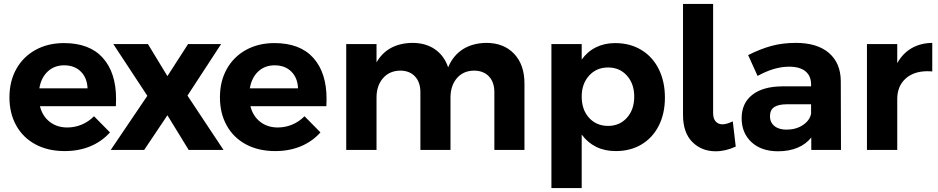

<svg xmlns="http://www.w3.org/2000/svg" viewBox="-20 -762 4768 976"><path d="M570 -259Q570 -235 569 -222H183Q196 -171 233 -142.5Q270 -114 322 -114Q360 -114 395 -128.5Q430 -143 458 -171L539 -89Q498 -43 439.5 -18.5Q381 6 309 6Q224 6 160.5 -28Q97 -62 62.5 -124Q28 -186 28 -267Q28 -349 63 -411.5Q98 -474 161 -508.5Q224 -543 305 -543Q435 -543 502.5 -468Q570 -393 570 -259ZM425 -313Q423 -366 391 -398Q359 -430 306 -430Q256 -430 222.5 -398.5Q189 -367 180 -313Z M556 -538H732L831 -375L936 -538H1104L933 -276L1116 0H939L831 -176L713 0H543L729 -275Z M1640 -259Q1640 -235 1639 -222H1253Q1266 -171 1303 -142.5Q1340 -114 1392 -114Q1430 -114 1465 -128.5Q1500 -143 1528 -171L1609 -89Q1568 -43 1509.5 -18.5Q1451 6 1379 6Q1294 6 1230.5 -28Q1167 -62 1132.5 -124Q1098 -186 1098 -267Q1098 -349 1133 -411.5Q1168 -474 1231 -508.5Q1294 -543 1375 -543Q1505 -543 1572.5 -468Q1640 -393 1640 -259ZM1495 -313Q1493 -366 1461 -398Q1429 -430 1376 -430Q1326 -430 1292.5 -398.5Q1259 -367 1250 -313Z M2646 -338V0H2493V-293Q2493 -345 2465 -374Q2437 -403 2389 -403Q2334 -402 2302 -364Q2270 -326 2270 -266V0H2117V-293Q2117 -344 2089.5 -373.5Q2062 -403 2014 -403Q1959 -402 1926.5 -364Q1894 -326 1894 -266V0H1740V-538H1894V-445Q1950 -542 2076 -544Q2144 -544 2191 -511.5Q2238 -479 2258 -420Q2284 -481 2333.5 -512Q2383 -543 2452 -544Q2541 -544 2593.5 -488.5Q2646 -433 2646 -338Z M3360 -266Q3360 -185 3329 -123.5Q3298 -62 3241.5 -28Q3185 6 3110 6Q3054 6 3010.5 -15.5Q2967 -37 2937 -78V194H2783V-538H2937V-459Q2966 -500 3009.5 -521.5Q3053 -543 3107 -543Q3182 -543 3239.5 -508.5Q3297 -474 3328.5 -411Q3360 -348 3360 -266ZM3204 -271Q3204 -336 3167 -377.5Q3130 -419 3071 -419Q3012 -419 2974.5 -377.5Q2937 -336 2937 -271Q2937 -204 2974.5 -163Q3012 -122 3071 -122Q3130 -122 3167 -163.5Q3204 -205 3204 -271Z M3653 -130Q3673 -130 3705 -145L3720 -17Q3669 7 3618 7Q3546 7 3499 -40.5Q3452 -88 3452 -178V-742H3605V-188Q3605 -159 3618 -144.5Q3631 -130 3653 -130Z M4104 0V-63Q4077 -29 4034 -11Q3991 7 3935 7Q3850 7 3800 -39.5Q3750 -86 3750 -161Q3750 -237 3803.5 -279.5Q3857 -322 3955 -323H4103V-333Q4103 -376 4074.5 -399.5Q4046 -423 3991 -423Q3916 -423 3831 -376L3783 -482Q3847 -514 3903 -529Q3959 -544 4026 -544Q4134 -544 4193.5 -493Q4253 -442 4254 -351L4255 0ZM4103 -184V-232H3982Q3937 -232 3915.5 -217.5Q3894 -203 3894 -171Q3894 -140 3916.5 -121.5Q3939 -103 3978 -103Q4026 -103 4061 -126Q4096 -149 4103 -184Z M4719 -544V-399Q4711 -400 4695 -400Q4624 -400 4582.5 -361.5Q4541 -323 4541 -259V0H4387V-538H4541V-441Q4569 -491 4614 -517Q4659 -543 4719 -544Z"/></svg>

Font: Argentum Sans SemiBold
Style: Regular
Weight: 600
Designer: Julieta Ulanovsky (Modified by Cristiano Sobral)
Foundry: Julieta Ulanovsky
Version: Version 5.001;November 22, 2018;FontCreator 11.5.0.2425 64-b